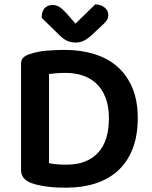

<svg xmlns="http://www.w3.org/2000/svg" viewBox="-20 -851 699 885"><path d="M482 -306Q482 -360 467 -399.5Q452 -439 425.5 -464.5Q399 -490 362.5 -502.5Q326 -515 283 -515Q260 -515 241.5 -513.5Q223 -512 206 -510V-99Q223 -95 244.5 -93.5Q266 -92 287 -92Q380 -92 431 -146Q482 -200 482 -306ZM615 -307Q615 -226 591.5 -165.5Q568 -105 525 -65.5Q482 -26 421.5 -6Q361 14 287 14Q270 14 250 13.5Q230 13 208.5 10.5Q187 8 165.5 4Q144 0 125 -7Q77 -25 77 -67V-557Q77 -575 87 -585Q97 -595 115 -601Q152 -614 195.5 -617.5Q239 -621 278 -621Q353 -621 415.5 -601.5Q478 -582 522 -543Q566 -504 590.5 -445Q615 -386 615 -307ZM419 -831Q445 -830 462 -816.5Q479 -803 479 -782Q479 -765 469.5 -753.5Q460 -742 441 -725L398 -685Q378 -668 362.5 -661.5Q347 -655 328 -655Q305 -655 288 -663.5Q271 -672 255 -688L172 -769Q172 -798 185.5 -813Q199 -828 223 -828Q239 -828 253 -819.5Q267 -811 288 -788L328 -742Z"/></svg>

Font: Baloo 2 SemiBold
Style: Regular
Weight: 600
Designer: Sarang Kulkarni and Ek Type
Foundry: Ek Type
Version: Version 1.640;hotconv 1.0.111;makeotfexe 2.5.65597; ttfautoh